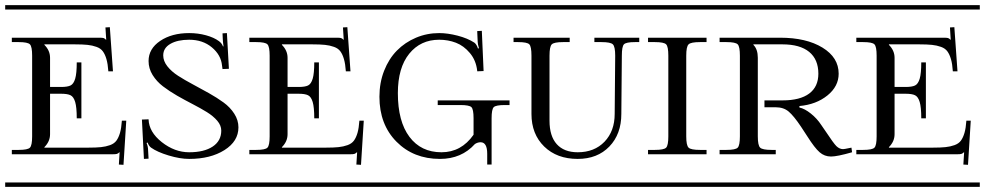

<svg xmlns="http://www.w3.org/2000/svg" viewBox="-29 -728 3837 748"><path d="M17.1 -581.1H357.9Q370.1 -581.1 374.3 -579.8Q378.4 -578.6 383.8 -573.2H384.8L381.8 -621.1L398.9 -622.1L411.1 -450.2H393.1Q391.1 -479 385.7 -497.6Q380.4 -516.1 371.8 -527.8Q363.3 -539.6 346.9 -545.4Q330.6 -551.3 311.8 -553.2Q293 -555.2 262.2 -555.2H144V-553.2Q166 -531.2 166 -502.9V-389.2H209Q233.9 -389.2 245.8 -395Q257.8 -400.9 263.9 -421.4Q270 -441.9 270 -484.9H288.1V-267.1H270Q270 -310.1 263.9 -330.6Q257.8 -351.1 245.8 -356.9Q233.9 -362.8 209 -362.8H166V-205.1Q166 -176.8 144 -154.8V-152.8H314.9Q345.7 -152.8 364.5 -154.8Q383.3 -156.7 399.7 -162.6Q416 -168.5 424.6 -180.2Q433.1 -191.9 438.5 -210.4Q443.8 -229 445.8 -257.8H462.9L452.1 -85.9L434.1 -86.9L437 -134.8H436Q431.2 -129.9 426.3 -128.4Q421.4 -127 409.2 -127H17.1V-144H43.9Q79.1 -144 87.6 -152.8Q96.2 -161.6 96.2 -196.8V-511.2Q96.2 -546.4 87.6 -555.2Q79.1 -564 43.9 -564H17.1ZM-8.8 -708H498V-690.9H-8.8ZM-8.8 -17.1H498V0H-8.8Z M480 -708H934.6V-690.9H480ZM480 -17.1H934.6V0H480ZM899.9 -231.9Q899.9 -177.7 845.5 -143.3Q791 -108.9 708 -108.9Q672.4 -108.9 627.9 -122.3Q583.5 -135.7 559.6 -152.8Q551.3 -158.7 545.9 -172.9L542 -170.9Q547.9 -157.2 547.9 -143.1L549.8 -109.9L531.7 -108.9L523.9 -262.2L549.8 -263.2Q551.3 -213.9 601.3 -174.3Q651.4 -134.8 708 -134.8Q766.1 -134.8 799.6 -157Q833 -179.2 833 -219.2Q833 -239.3 817.4 -257.6Q801.8 -275.9 776.9 -291.3Q752 -306.6 721.7 -322.3Q691.4 -337.9 661.1 -355.2Q630.9 -372.6 606 -391.6Q581.1 -410.6 565.4 -436Q549.8 -461.4 549.8 -490.2Q549.8 -538.1 595 -568.6Q640.1 -599.1 708 -599.1Q742.2 -599.1 773.4 -590.6Q804.7 -582 823.7 -567.9Q835.4 -559.6 839.8 -546.9L841.8 -547.9Q838.9 -568.4 838.9 -576.2L837.9 -598.1L855 -599.1L862.8 -460L837.9 -459L835.9 -473.1Q832 -513.7 796.4 -543.5Q760.7 -573.2 708 -573.2Q662.6 -573.2 634.8 -557.1Q606.9 -541 606.9 -512.2Q606.9 -490.2 623 -469.7Q639.2 -449.2 665 -432.6Q690.9 -416 722.2 -399.4Q753.4 -382.8 784.7 -365.2Q815.9 -347.7 841.8 -328.9Q867.7 -310.1 883.8 -284.9Q899.9 -259.8 899.9 -231.9Z M942.4 -581.1H1283.2Q1295.4 -581.1 1299.6 -579.8Q1303.7 -578.6 1309.1 -573.2H1310.1L1307.1 -621.1L1324.2 -622.1L1336.4 -450.2H1318.4Q1316.4 -479 1311 -497.6Q1305.7 -516.1 1297.1 -527.8Q1288.6 -539.6 1272.2 -545.4Q1255.9 -551.3 1237.1 -553.2Q1218.3 -555.2 1187.5 -555.2H1069.3V-553.2Q1091.3 -531.2 1091.3 -502.9V-389.2H1134.3Q1159.2 -389.2 1171.1 -395Q1183.1 -400.9 1189.2 -421.4Q1195.3 -441.9 1195.3 -484.9H1213.4V-267.1H1195.3Q1195.3 -310.1 1189.2 -330.6Q1183.1 -351.1 1171.1 -356.9Q1159.2 -362.8 1134.3 -362.8H1091.3V-205.1Q1091.3 -176.8 1069.3 -154.8V-152.8H1240.2Q1271 -152.8 1289.8 -154.8Q1308.6 -156.7 1325 -162.6Q1341.3 -168.5 1349.9 -180.2Q1358.4 -191.9 1363.8 -210.4Q1369.1 -229 1371.1 -257.8H1388.2L1377.4 -85.9L1359.4 -86.9L1362.3 -134.8H1361.3Q1356.4 -129.9 1351.6 -128.4Q1346.7 -127 1334.5 -127H942.4V-144H969.2Q1004.4 -144 1012.9 -152.8Q1021.5 -161.6 1021.5 -196.8V-511.2Q1021.5 -546.4 1012.9 -555.2Q1004.4 -564 969.2 -564H942.4ZM916.5 -708H1423.3V-690.9H916.5ZM916.5 -17.1H1423.3V0H916.5Z M1405.3 -708H1964.8V-690.9H1405.3ZM1405.3 -17.1H1964.8V0H1405.3ZM1815.9 -203.1V-267.1Q1815.9 -302.2 1807.6 -310.5Q1799.3 -318.8 1764.2 -318.8H1676.3V-336.9H1956.1V-318.8H1938Q1902.8 -318.8 1894.5 -310.5Q1886.2 -302.2 1886.2 -267.1V-86.9H1869.1V-128.9Q1869.1 -173.8 1843.3 -173.8Q1832 -173.8 1821.3 -167Q1769 -108.9 1685.1 -108.9Q1582 -108.9 1515.6 -176Q1449.2 -243.2 1449.2 -351.1Q1449.2 -405.8 1467.5 -452.4Q1485.8 -499 1517.3 -531Q1548.8 -563 1591.6 -581.1Q1634.3 -599.1 1682.1 -599.1Q1714.8 -599.1 1753.7 -589.1Q1792.5 -579.1 1818.8 -562Q1828.1 -555.2 1833 -539.1L1836.9 -540Q1832 -557.1 1832 -564.9L1830.1 -606.9L1848.1 -607.9L1855 -451.2L1830.1 -450.2V-452.1Q1825.7 -492.7 1801.8 -521.2Q1777.8 -549.8 1747.3 -561.5Q1716.8 -573.2 1682.1 -573.2Q1609.4 -573.2 1565.2 -518.6Q1521 -463.9 1521 -365.2Q1521 -254.9 1566.2 -194.8Q1611.3 -134.8 1690.9 -134.8Q1768.1 -134.8 1815.9 -203.1Z M1945.8 -708H2487.8V-690.9H1945.8ZM1945.8 -17.1H2487.8V0H1945.8ZM1971.7 -581.1H2190.4V-564H2164.6Q2129.4 -564 2120.6 -555.2Q2111.8 -546.4 2111.8 -511.2V-257.8Q2111.8 -197.8 2140.1 -166.3Q2168.5 -134.8 2221.7 -134.8Q2286.6 -134.8 2326.2 -176Q2365.7 -217.3 2365.7 -284.2L2367.7 -511.2Q2367.7 -546.4 2358.6 -555.2Q2349.6 -564 2314.5 -564H2286.6V-581.1H2461.4V-564H2444.8Q2410.2 -564 2401.9 -555.4Q2393.6 -546.9 2393.6 -511.2L2391.6 -284.2Q2391.6 -205.6 2345 -157.2Q2298.3 -108.9 2221.7 -108.9Q2140.6 -108.9 2091.1 -157.2Q2041.5 -205.6 2041.5 -284.2V-511.2Q2041.5 -546.4 2033.2 -555.2Q2024.9 -564 1989.7 -564H1971.7Z M2469.7 -708H2766.6V-690.9H2469.7ZM2469.7 -17.1H2766.6V0H2469.7ZM2495.6 -127V-144H2522.5Q2557.6 -144 2566.2 -152.8Q2574.7 -161.6 2574.7 -196.8V-511.2Q2574.7 -546.4 2566.2 -555.2Q2557.6 -564 2522.5 -564H2495.6V-581.1H2723.6V-564H2697.8Q2662.6 -564 2653.6 -555.2Q2644.5 -546.4 2644.5 -511.2V-196.8Q2644.5 -161.6 2653.6 -152.8Q2662.6 -144 2697.8 -144H2723.6V-127Z M2774.4 -581.1H3010.3Q3112.3 -581.1 3175.3 -542.5Q3238.3 -503.9 3238.3 -440.9Q3238.3 -391.6 3194.6 -356.2Q3150.9 -320.8 3085.4 -314.9V-309.1Q3106 -304.7 3129.9 -285.6Q3153.8 -266.6 3170.4 -241.2L3186.5 -217.8Q3219.2 -168.5 3229.5 -158.7Q3241.7 -147 3255.4 -147Q3256.8 -147 3259.3 -147.5Q3261.7 -147.9 3263.2 -147.9L3288.1 -152.8L3290.5 -134.8Q3232.4 -118.2 3208.5 -118.2Q3183.1 -118.2 3164.1 -134.8Q3145 -151.4 3116.2 -196.8L3091.3 -234.9Q3063.5 -276.4 3043.7 -293.2Q3023.9 -310.1 2993.2 -310.1H2949.2V-336.9H3019.5Q3087.9 -336.9 3123.5 -363.5Q3159.2 -390.1 3159.2 -440.9Q3159.2 -496.6 3123.3 -525.9Q3087.4 -555.2 3019.5 -555.2H2906.2V-553.2Q2923.3 -536.1 2923.3 -502.9V-196.8Q2923.3 -161.6 2932.4 -152.8Q2941.4 -144 2976.6 -144H2993.2V-127H2774.4V-144H2801.3Q2836.4 -144 2845 -152.8Q2853.5 -161.6 2853.5 -196.8V-511.2Q2853.5 -546.4 2845 -555.2Q2836.4 -564 2801.3 -564H2774.4ZM2748.5 -708H3299.3V-690.9H2748.5ZM2748.5 -17.1H3299.3V0H2748.5Z M3307.1 -581.1H3647.9Q3660.2 -581.1 3664.3 -579.8Q3668.5 -578.6 3673.8 -573.2H3674.8L3671.9 -621.1L3689 -622.1L3701.2 -450.2H3683.1Q3681.2 -479 3675.8 -497.6Q3670.4 -516.1 3661.9 -527.8Q3653.3 -539.6 3637 -545.4Q3620.6 -551.3 3601.8 -553.2Q3583 -555.2 3552.2 -555.2H3434.1V-553.2Q3456.1 -531.2 3456.1 -502.9V-389.2H3499Q3523.9 -389.2 3535.9 -395Q3547.9 -400.9 3554 -421.4Q3560.1 -441.9 3560.1 -484.9H3578.1V-267.1H3560.1Q3560.1 -310.1 3554 -330.6Q3547.9 -351.1 3535.9 -356.9Q3523.9 -362.8 3499 -362.8H3456.1V-205.1Q3456.1 -176.8 3434.1 -154.8V-152.8H3605Q3635.7 -152.8 3654.5 -154.8Q3673.3 -156.7 3689.7 -162.6Q3706.1 -168.5 3714.6 -180.2Q3723.1 -191.9 3728.5 -210.4Q3733.9 -229 3735.8 -257.8H3752.9L3742.2 -85.9L3724.1 -86.9L3727.1 -134.8H3726.1Q3721.2 -129.9 3716.3 -128.4Q3711.4 -127 3699.2 -127H3307.1V-144H3334Q3369.1 -144 3377.7 -152.8Q3386.2 -161.6 3386.2 -196.8V-511.2Q3386.2 -546.4 3377.7 -555.2Q3369.1 -564 3334 -564H3307.1ZM3281.2 -708H3788.1V-690.9H3281.2ZM3281.2 -17.1H3788.1V0H3281.2Z"/></svg>

Font: FoglihtenFr02
Style: Regular
Weight: 500
Version: Version 0.68